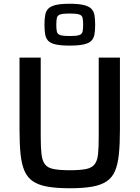

<svg xmlns="http://www.w3.org/2000/svg" viewBox="-20 -995 744 1023"><path d="M352 8Q281 8 233 -0.5Q185 -9 155.5 -29Q126 -49 110.5 -84.5Q95 -120 89.5 -174Q84 -228 84 -304V-688H197V-269Q197 -211 201 -175Q205 -139 219 -120Q233 -101 265 -94.5Q297 -88 352 -88Q408 -88 439 -94.5Q470 -101 484.5 -120Q499 -139 502.5 -175Q506 -211 506 -269V-688H619V-304Q619 -228 613.5 -174Q608 -120 593 -84.5Q578 -49 548.5 -29Q519 -9 471 -0.5Q423 8 352 8ZM351 -752Q303 -752 275.5 -758.5Q248 -765 236 -778.5Q224 -792 220.5 -813Q217 -834 217 -863Q217 -892 220.5 -913Q224 -934 236 -947.5Q248 -961 275.5 -968Q303 -975 351 -975Q399 -975 427 -968Q455 -961 467.5 -947.5Q480 -934 483.5 -913Q487 -892 487 -863Q487 -834 483.5 -813Q480 -792 467.5 -778.5Q455 -765 427 -758.5Q399 -752 351 -752ZM351 -803Q387 -803 402 -808Q417 -813 420 -826.5Q423 -840 423 -863Q423 -886 420 -899.5Q417 -913 402 -918Q387 -923 351 -923Q316 -923 301 -918Q286 -913 283 -899.5Q280 -886 280 -863Q280 -840 283 -826.5Q286 -813 301 -808Q316 -803 351 -803Z"/></svg>

Font: Saira Thin Medium
Style: Regular
Weight: 500
Version: Version 1.101